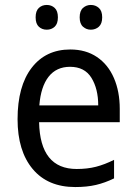

<svg xmlns="http://www.w3.org/2000/svg" viewBox="-20 -839 550 776"><path d="M264 -639Q327 -639 372 -608.5Q417 -578 440.5 -523.5Q464 -469 464 -399V-345H138Q142 -156 290 -156Q333 -156 368 -165Q403 -174 441 -193V-118Q404 -100 367.5 -91.5Q331 -83 284 -83Q173 -83 112 -156Q51 -229 51 -357Q51 -491 108 -565Q165 -639 264 -639ZM263 -569Q208 -569 176.5 -529Q145 -489 139 -413H377Q377 -480 349.5 -524.5Q322 -569 263 -569ZM124 -769Q124 -795 137 -807Q150 -819 169 -819Q188 -819 201 -807Q214 -795 214 -769Q214 -743 201 -731Q188 -719 169 -719Q150 -719 137 -731Q124 -743 124 -769ZM302 -769Q302 -795 315.5 -807Q329 -819 347 -819Q366 -819 379.5 -807Q393 -795 393 -769Q393 -743 379.5 -731Q366 -719 347 -719Q329 -719 315.5 -731Q302 -743 302 -769Z"/></svg>

Font: Noto Sans Kannada UI SemiCondensed
Style: Regular
Weight: 400
Width: 4
Designer: Jelle Bosma - Monotype Design Team
Foundry: Monotype Imaging Inc.
Version: Version 2.005; ttfautohint (v1.8.4.7-5d5b)